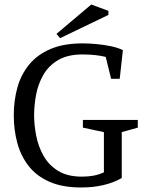

<svg xmlns="http://www.w3.org/2000/svg" viewBox="-20 -819 640 850"><path d="M339 11Q256 11 198.5 -14.5Q141 -40 106.5 -84.5Q72 -129 56.5 -186.5Q41 -244 41 -309Q41 -374 57 -431.5Q73 -489 109 -533Q145 -577 203.5 -602Q262 -627 346 -627Q373 -627 406 -624Q439 -621 470.5 -614.5Q502 -608 524 -597L510 -470H472L448 -567Q429 -572 402.5 -575Q376 -578 346 -578Q279 -578 236.5 -552.5Q194 -527 171 -486Q148 -445 139.5 -398Q131 -351 131 -309Q131 -267 140 -219.5Q149 -172 172 -130.5Q195 -89 236.5 -63Q278 -37 343 -37Q371 -37 394.5 -41.5Q418 -46 440 -56V-234L347 -254V-288H590V-254L519 -234V-31Q485 -11 439.5 0Q394 11 339 11ZM246 -650 230 -669 384 -799 460 -771V-753Z"/></svg>

Font: Manuale
Style: Regular
Weight: 400
Designer: Eduardo Tunni / Pablo Cosgaya
Foundry: Eduardo Tunni / Pablo Cosgaya
Version: Version 1.002